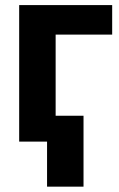

<svg xmlns="http://www.w3.org/2000/svg" viewBox="-20 -548 459 743"><path d="M414.1 -414.1H195.3V0H54.2V-528.3H414.1ZM303.2 174.3H162.1V-100.1H303.2Z"/></svg>

Font: SteelSelectRoboto
Style: Roboto-Bold
Weight: 700
Designer: Google
Version: Version 2.137; 2017